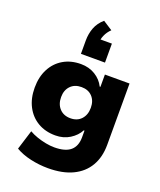

<svg xmlns="http://www.w3.org/2000/svg" viewBox="-180 -943 1040 1245"><g transform="rotate(20 340.0 -320.5)"><path d="M303 191Q242 191 182 177.5Q122 164 78 138L120 3Q144 17 174.5 27.5Q205 38 236.5 44Q268 50 295 50Q371 50 407 19Q443 -12 443 -73V-119H438Q417 -79 374 -52Q331 -25 275 -25Q206 -25 154 -55.5Q102 -86 73 -141.5Q44 -197 44 -271Q44 -345 73 -400.5Q102 -456 154 -486.5Q206 -517 275 -517Q331 -517 374 -490.5Q417 -464 438 -421H443V-506H613V-83Q613 2 577 63.5Q541 125 472 158Q403 191 303 191ZM329 -163Q376 -163 403.5 -193Q431 -223 431 -272Q431 -320 403.5 -349Q376 -378 329 -378Q282 -378 254 -349Q226 -320 226 -272Q226 -223 254 -193Q282 -163 329 -163ZM251 -579V-671Q251 -718 266.5 -759Q282 -800 319 -832L384 -790Q360 -767 348 -739Q336 -711 336 -689L300 -710H417V-579Z"/></g></svg>

Font: Nunito Sans 7pt Black
Style: Regular
Weight: 900
Designer: Vernon Adams
Foundry: Vernon Adams
Version: Version 3.101;gftools[0.9.27]